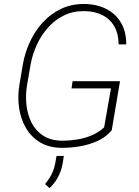

<svg xmlns="http://www.w3.org/2000/svg" viewBox="-20 -741 705 975"><path d="M589.4 -328.6 547.4 -79.6Q518.6 -44.9 475.8 -25.4Q433.1 -5.9 386 2Q338.9 9.8 296.4 9.8Q230 9.8 184.1 -17.8Q138.2 -45.4 111.6 -91.3Q85 -137.2 76.9 -193.4Q68.8 -249.5 78.1 -307.6L95.7 -412.1Q106 -471.7 131.3 -527.1Q156.7 -582.5 196.3 -626.2Q235.8 -669.9 289.1 -695.6Q342.3 -721.2 407.7 -720.7Q471.2 -720.2 519.3 -695.8Q567.4 -671.4 594.5 -625.5Q621.6 -579.6 621.1 -515.6H582.5Q582 -569.3 560.5 -606.9Q539.1 -644.5 500 -664.3Q460.9 -684.1 407.2 -684.6Q349.6 -685.1 303.7 -662.1Q257.8 -639.2 223.4 -600.3Q189 -561.5 166.7 -512.9Q144.5 -464.4 135.3 -413.1L117.2 -307.6Q108.9 -258.3 114.3 -208.5Q119.6 -158.7 140.4 -117.7Q161.1 -76.7 199.7 -51.8Q238.3 -26.9 296.9 -26.4Q332.5 -26.4 371.3 -32.5Q410.2 -38.6 445.8 -53.7Q481.4 -68.8 508.8 -94.2L543.5 -292H343.3L348.6 -328.6ZM304.2 50.8 298.3 88.4Q292 125 275.4 156.7Q258.8 188.5 231.9 214.4L209 193.8Q228.5 169.9 241.5 144.8Q254.4 119.6 260.3 89.4L267.1 50.8Z"/></svg>

Font: Roboto ExtraLight
Style: Italic
Weight: 250
Designer: Christian Robertson
Foundry: Google
Version: Version 3.009; 2024